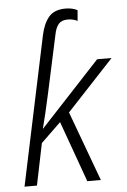

<svg xmlns="http://www.w3.org/2000/svg" viewBox="-54 -807 560 847"><g transform="rotate(-5 226.0 -383.5)"><path d="M159 -658Q170 -710 194.5 -738.5Q219 -767 269 -767Q285 -767 299 -763.5Q313 -760 321 -755L317 -708Q310 -712 299 -715Q288 -718 274 -718Q247 -718 233.5 -702.5Q220 -687 214 -655L160 -405Q149 -354 140 -316.5Q131 -279 123 -248H124L388 -532H452L244 -309L358 0H298L201 -270L113 -185L75 0H20Z"/></g></svg>

Font: Noto Sans SemiCondensed Light
Style: Italic
Weight: 300
Width: 4
Italic angle: -12°
Designer: Monotype Design Team
Foundry: Monotype Imaging Inc.
Version: Version 2.013; ttfautohint (v1.8.4.7-5d5b)